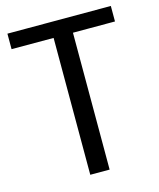

<svg xmlns="http://www.w3.org/2000/svg" viewBox="-107 -776 705 852"><g transform="rotate(-15 246.0 -350.0)"><path d="M483.5 -700V-628.8H246.5L290.4 -671.3V0H201.5V-671.3L243.5 -628.8H8.4V-700Z"/></g></svg>

Font: Pathway Extreme 8pt Thin
Style: Regular
Weight: 100
Designer: Eduardo Rodriguez Tunni
Foundry: Eduardo Rodriguez Tunni
Version: Version 1.000